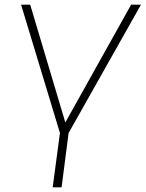

<svg xmlns="http://www.w3.org/2000/svg" viewBox="-20 -800 622 820"><path d="M243 0H205L236 -232L70 -780H109L259 -277L540 -780H582L273 -232Z"/></svg>

Font: Tanohe Sans ExtraLight
Style: Italic
Weight: 200
Designer: Village Type and Design LLC & Cristiano Sobral
Foundry: Cooper Hewitt Smithsonian Design Museum
Version: Version 1.00;September 29, 2021;FontCreator 13.0.0.2655 64-b